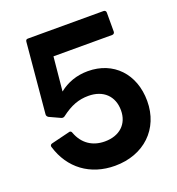

<svg xmlns="http://www.w3.org/2000/svg" viewBox="-144 -874 957 1041"><g transform="rotate(-20 334.5 -353.0)"><path d="M343 52C510 52 626 -58 626 -219C626 -376 525 -481 378 -481C314 -481 258 -461 212 -424L231 -620H570C578 -620 584 -626 584 -634V-744C584 -753 578 -758 570 -758H134C126 -758 121 -755 120 -745L83 -339C82 -331 87 -325 93 -321L156 -292C159 -291 162 -290 165 -290C168 -290 172 -291 175 -293C234 -338 280 -354 335 -354C421 -354 475 -302 475 -220C475 -141 421 -91 336 -91C264 -91 211 -128 186 -195C184 -202 180 -206 173 -206L169 -205L63 -179C56 -177 52 -173 52 -167C52 -165 52 -163 53 -161C93 -28 200 52 343 52Z"/></g></svg>

Font: LINE Seed JP_OTF Bold
Style: Regular
Weight: 700
Designer: LINE & Fontrix & Fontworks
Version: Version 1.009